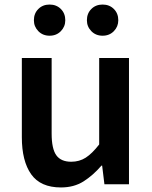

<svg xmlns="http://www.w3.org/2000/svg" viewBox="-20 -810 669 844"><path d="M248 14Q158 14 117 -44Q76 -102 76 -207V-555H207V-223Q207 -156 227.5 -127.5Q248 -99 293 -99Q329 -99 357 -117Q385 -135 416 -175V-555H547V0H439L429 -82H426Q389 -39 347 -12.5Q305 14 248 14ZM198 -653Q168 -653 148.5 -673Q129 -693 129 -721Q129 -751 148.5 -770.5Q168 -790 198 -790Q228 -790 247.5 -770.5Q267 -751 267 -721Q267 -693 247.5 -673Q228 -653 198 -653ZM431 -653Q401 -653 381.5 -673Q362 -693 362 -721Q362 -751 381.5 -770.5Q401 -790 431 -790Q461 -790 480.5 -770.5Q500 -751 500 -721Q500 -693 480.5 -673Q461 -653 431 -653Z"/></svg>

Font: Noto Sans JP SemiBold
Style: Regular
Weight: 600
Designer: Ryoko NISHIZUKA  (kana, bopomofo & ideographs); Paul D. Hunt (Latin, Greek & Cyrillic); Sandoll Communications , Soo-you
Foundry: Adobe
Version: Version 2.004-H2;hotconv 1.0.118;makeotfexe 2.5.65603